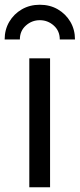

<svg xmlns="http://www.w3.org/2000/svg" viewBox="-47 -793 338 813"><path d="M77.1 0V-545.9H165V0ZM121.6 -772.9Q164.6 -772.9 198 -753.4Q231.4 -733.9 251 -700.7Q270.5 -667.5 270.5 -626H206.1Q206.1 -662.1 180.7 -684.8Q155.3 -707.5 121.6 -707.5Q87.9 -707.5 62.5 -684.8Q37.1 -662.1 37.1 -626H-27.3Q-27.3 -667.5 -7.8 -700.7Q11.7 -733.9 45.4 -753.4Q79.1 -772.9 121.6 -772.9Z"/></svg>

Font: Inter
Style: Regular
Weight: 400
Designer: Rasmus Andersson
Foundry: rsms
Version: Version 4.001;git-9221beed3